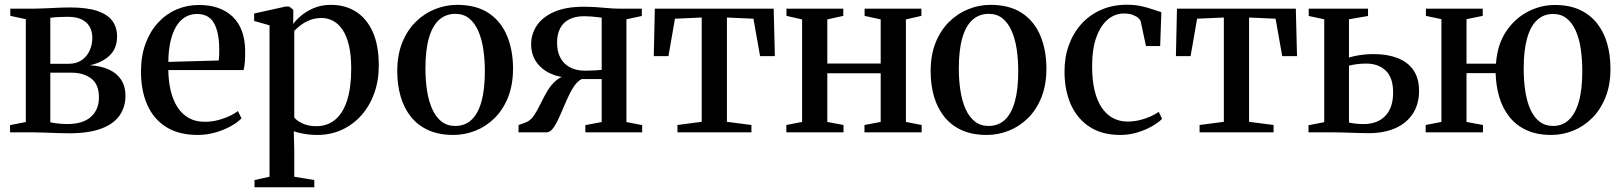

<svg xmlns="http://www.w3.org/2000/svg" viewBox="-20 -559 6848 811"><path d="M271.5 4Q247 4 219.5 3Q192 2 166.5 1Q141 0 123.5 0H22.5V-30.5L89 -43.5V-478L23.5 -492V-522.5H128Q146.5 -522.5 171.2 -523.8Q196 -525 223.5 -526.2Q251 -527.5 276.5 -527.5Q347.5 -527.5 391 -512.8Q434.5 -498 454.5 -470.8Q474.5 -443.5 474.5 -405.5Q474.5 -355 443.5 -325Q412.5 -295 360 -283.5Q407 -280.5 440.5 -265Q474 -249.5 492 -221.8Q510 -194 510 -155Q510 -107.5 485.5 -71.8Q461 -36 408.5 -16Q356 4 271.5 4ZM263 -35Q331 -35 364.5 -65.8Q398 -96.5 398 -147.5Q398 -202.5 365.5 -227.2Q333 -252 282 -252H192.5V-42.5Q200 -40.5 211.2 -39Q222.5 -37.5 236 -36.2Q249.5 -35 263 -35ZM192.5 -289.5H270Q302.5 -289.5 324.8 -304.8Q347 -320 358.5 -345.2Q370 -370.5 370 -399.5Q370 -425.5 359 -445.5Q348 -465.5 325.2 -476.8Q302.5 -488 266.5 -488Q246.5 -488 227.2 -487Q208 -486 192.5 -484Z M815 11Q736 11 682.8 -22Q629.5 -55 602.5 -115.2Q575.5 -175.5 575.5 -256.5Q575.5 -322.5 594.8 -374.8Q614 -427 647.8 -463.5Q681.5 -500 725.8 -519Q770 -538 820 -538Q910.5 -538 962 -489.2Q1013.5 -440.5 1015.5 -348.5Q1016 -317.5 1014.2 -297.2Q1012.5 -277 1009 -263H691Q691.5 -216 701 -176.2Q710.5 -136.5 729.2 -107Q748 -77.5 776.8 -61Q805.5 -44.5 845.5 -44.5Q884.5 -44.5 923.8 -58.5Q963 -72.5 985 -90L1000 -59Q983 -41.5 954 -25.5Q925 -9.5 889 0.8Q853 11 815 11ZM691 -297.5 904 -303.5Q905.5 -315 905.8 -327.2Q906 -339.5 906 -351Q906 -420.5 884.5 -460.2Q863 -500 812 -500Q784 -500 761.8 -486.5Q739.5 -473 724 -447Q708.5 -421 700 -383.5Q691.5 -346 691 -297.5Z M1055 232V201.5L1118.5 187.5V-452L1053.5 -470.5V-502L1187 -531.5H1201.5L1219 -517.5L1218.5 -457.5Q1229 -473 1251 -492Q1273 -511 1305.2 -524.8Q1337.5 -538.5 1377.5 -538.5Q1438 -538.5 1483.5 -509.8Q1529 -481 1554.5 -424Q1580 -367 1580 -282Q1580 -218.5 1560.8 -165Q1541.5 -111.5 1506.5 -72Q1471.5 -32.5 1424 -10.8Q1376.5 11 1320.5 11Q1290.5 11 1262.8 6Q1235 1 1221 -4.5L1223 77V187.5L1307.5 201.5V232ZM1316 -26Q1362 -26 1395 -52.8Q1428 -79.5 1445.8 -133.8Q1463.5 -188 1463.5 -270Q1463.5 -327 1453.8 -367.5Q1444 -408 1426.8 -433.5Q1409.5 -459 1386.8 -471Q1364 -483 1338 -483Q1310 -483 1287.2 -473.5Q1264.5 -464 1248.2 -451.2Q1232 -438.5 1223 -428.5V-63Q1232 -50 1256.8 -38Q1281.5 -26 1316 -26Z M1658 -258.5Q1658 -327 1679.2 -379.5Q1700.5 -432 1736.5 -467.2Q1772.5 -502.5 1817.8 -520.5Q1863 -538.5 1910.5 -538.5Q1992.5 -538.5 2044.8 -503.2Q2097 -468 2122 -407Q2147 -346 2147 -269.5Q2147 -200.5 2126 -148Q2105 -95.5 2069 -60Q2033 -24.5 1988 -6.8Q1943 11 1895 11Q1834 11 1789.2 -9.2Q1744.5 -29.5 1715.5 -66Q1686.5 -102.5 1672.2 -151.5Q1658 -200.5 1658 -258.5ZM1903 -27Q1943.5 -27 1971.2 -52.5Q1999 -78 2013.5 -129.5Q2028 -181 2028 -258Q2028 -307 2021.5 -350.8Q2015 -394.5 2000.2 -428.2Q1985.5 -462 1961.8 -481.2Q1938 -500.5 1903.5 -500.5Q1863 -500.5 1834.8 -475.2Q1806.5 -450 1791.8 -398.8Q1777 -347.5 1777 -269.5Q1777 -220 1783.8 -176.2Q1790.5 -132.5 1805.5 -98.8Q1820.5 -65 1844.5 -46Q1868.5 -27 1903 -27Z M2170 0 2170.5 -31 2199 -41Q2220.5 -49 2235 -70.5Q2249.5 -92 2262.8 -119.8Q2276 -147.5 2291.8 -174.2Q2307.5 -201 2330 -220Q2352.5 -239 2386.5 -242.5L2392.5 -230.5Q2345 -230.5 2306.5 -247.8Q2268 -265 2245.8 -296.8Q2223.5 -328.5 2223.5 -372Q2223.5 -415.5 2247.8 -451.5Q2272 -487.5 2321.2 -509Q2370.5 -530.5 2445.5 -530.5Q2470.5 -530.5 2497 -528.8Q2523.5 -527 2548.5 -524.8Q2573.5 -522.5 2592.5 -522.5H2691V-491.5L2626 -477.5V-43.5L2692.5 -30.5V0H2452.5V-30.5L2521.5 -43.5V-225H2437Q2418 -215.5 2402.2 -190.8Q2386.5 -166 2372.8 -134.2Q2359 -102.5 2346 -72.2Q2333 -42 2319.5 -21.8Q2306 -1.5 2290.5 0ZM2450.5 -260.5Q2461 -260.5 2474.5 -261Q2488 -261.5 2501 -262.2Q2514 -263 2521.5 -264V-484.5Q2513 -485.5 2500.5 -487Q2488 -488.5 2474 -489.5Q2460 -490.5 2447.5 -490.5Q2410 -490.5 2384.2 -477.2Q2358.5 -464 2345.8 -439Q2333 -414 2333 -379Q2333 -342 2346.8 -315.5Q2360.5 -289 2387 -274.8Q2413.5 -260.5 2450.5 -260.5Z M2841.5 0V-31L2944 -44.5V-485L2831 -480L2803.5 -322H2741.5L2746 -522.5H3248L3253 -322H3190.5L3162.5 -480L3050.5 -485V-44.5L3154 -31V0Z M3301.5 0V-31L3368 -44V-477L3302 -492V-522.5H3542V-492L3474.5 -477V-290.5H3700V-477L3632 -492V-522.5H3872V-492L3806.5 -477V-44L3873 -31V0H3631.5V-31L3700 -44V-249.5H3474.5V-44L3543 -31V0Z M3911 -258.5Q3911 -327 3932.2 -379.5Q3953.5 -432 3989.5 -467.2Q4025.5 -502.5 4070.8 -520.5Q4116 -538.5 4163.5 -538.5Q4245.5 -538.5 4297.8 -503.2Q4350 -468 4375 -407Q4400 -346 4400 -269.5Q4400 -200.5 4379 -148Q4358 -95.5 4322 -60Q4286 -24.5 4241 -6.8Q4196 11 4148 11Q4087 11 4042.2 -9.2Q3997.5 -29.5 3968.5 -66Q3939.5 -102.5 3925.2 -151.5Q3911 -200.5 3911 -258.5ZM4156 -27Q4196.5 -27 4224.2 -52.5Q4252 -78 4266.5 -129.5Q4281 -181 4281 -258Q4281 -307 4274.5 -350.8Q4268 -394.5 4253.2 -428.2Q4238.5 -462 4214.8 -481.2Q4191 -500.5 4156.5 -500.5Q4116 -500.5 4087.8 -475.2Q4059.5 -450 4044.8 -398.8Q4030 -347.5 4030 -269.5Q4030 -220 4036.8 -176.2Q4043.5 -132.5 4058.5 -98.8Q4073.5 -65 4097.5 -46Q4121.5 -27 4156 -27Z M4712 11Q4635 11 4582.5 -23.2Q4530 -57.5 4503.2 -117.8Q4476.5 -178 4476.5 -255.5Q4476 -316 4494.5 -367.5Q4513 -419 4547.5 -457.5Q4582 -496 4631 -517.5Q4680 -539 4741 -539Q4775 -539 4803 -532.5Q4831 -526 4852 -518.5Q4873 -511 4885.5 -508L4880.5 -364.5H4820.5L4799 -465.5Q4797.5 -474 4788.8 -482.2Q4780 -490.5 4764.8 -496.2Q4749.5 -502 4727 -502Q4690 -502 4659.8 -477Q4629.5 -452 4611.2 -402.5Q4593 -353 4593 -278.5Q4593 -221 4603.5 -177.2Q4614 -133.5 4633.8 -104.2Q4653.5 -75 4681.2 -60.2Q4709 -45.5 4743 -45.5Q4768.5 -45.5 4793.5 -51.5Q4818.5 -57.5 4839.5 -67Q4860.5 -76.5 4874.5 -86.5L4888.5 -57Q4873 -41 4845.2 -25.2Q4817.5 -9.5 4783 0.8Q4748.5 11 4712 11Z M5047 0V-31L5149.5 -44.5V-485L5036.5 -480L5009 -322H4947L4951.5 -522.5H5453.5L5458.5 -322H5396L5368 -480L5256 -485V-44.5L5359.5 -31V0Z M5507 0V-30L5573.5 -43V-477.5L5508 -491.5V-522.5H5758.5V-491.5L5678 -477.5V-316Q5691 -320 5707 -323.2Q5723 -326.5 5742.2 -328.5Q5761.5 -330.5 5783 -330.5Q5840 -330.5 5883.2 -313.8Q5926.5 -297 5950.2 -262.8Q5974 -228.5 5974 -175Q5974 -120 5948.5 -80Q5923 -40 5875.2 -18.2Q5827.5 3.5 5760.5 3.5Q5748 3.5 5728.8 3Q5709.5 2.5 5687.8 1.8Q5666 1 5646.2 0.5Q5626.5 0 5613 0ZM5740 -35Q5798.5 -35 5831.5 -69.5Q5864.5 -104 5864.5 -168Q5864.5 -231 5833.2 -260.8Q5802 -290.5 5750.5 -290.5Q5731 -290.5 5711.5 -288Q5692 -285.5 5678 -281.5V-41.5Q5689.5 -38.5 5705.8 -36.8Q5722 -35 5740 -35Z M6532.5 11Q6472.5 11 6429 -8.8Q6385.5 -28.5 6356.8 -64Q6328 -99.5 6313.5 -147Q6299 -194.5 6297.5 -250H6174.5V-44L6244 -31V0H6002V-31L6068.5 -44V-478L6003 -492V-522.5H6243V-492L6174.5 -478V-290H6299Q6304.5 -370.5 6341.5 -425.8Q6378.5 -481 6433.2 -509.5Q6488 -538 6547 -538Q6608.5 -538 6652.8 -517.5Q6697 -497 6726 -460.2Q6755 -423.5 6768.8 -374.5Q6782.5 -325.5 6782.5 -268.5Q6782.5 -200 6761.5 -147.8Q6740.5 -95.5 6704.8 -60Q6669 -24.5 6624.5 -6.8Q6580 11 6532.5 11ZM6540 -27Q6579.5 -27 6607 -52.8Q6634.5 -78.5 6649 -129.8Q6663.5 -181 6663.5 -258Q6663.5 -308.5 6657 -352.5Q6650.5 -396.5 6635.8 -429.5Q6621 -462.5 6597.5 -481.2Q6574 -500 6540 -500Q6500.5 -500 6472.8 -474.5Q6445 -449 6430.5 -397.8Q6416 -346.5 6416 -269.5Q6416 -218 6422.8 -174Q6429.5 -130 6444.2 -97Q6459 -64 6482.8 -45.5Q6506.5 -27 6540 -27Z"/></svg>

Font: Merriweather 96pt Medium
Style: Regular
Weight: 500
Version: Version 2.100